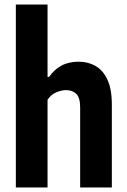

<svg xmlns="http://www.w3.org/2000/svg" viewBox="-20 -828 561 848"><path d="M50 0V-808H190V-488.5H197Q219 -520.5 251 -538Q283 -555.5 328.5 -555.5Q368 -555.5 401 -537.2Q434 -519 454 -477.2Q474 -435.5 474 -364.5V0H334V-353Q334 -397.5 316.8 -413.8Q299.5 -430 271.5 -430Q251.5 -430 228 -420Q204.5 -410 190 -387V0Z"/></svg>

Font: Encode Sans Condensed
Style: Bold
Weight: 700
Width: 3
Designer: Multiple Designers
Foundry: Impallari Type
Version: Version 3.000; ttfautohint (v1.8.3) -l 8 -r 50 -G 200 -x 14 